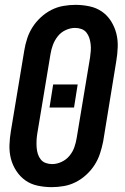

<svg xmlns="http://www.w3.org/2000/svg" viewBox="-20 -763 515 791"><path d="M193 8Q164 8 135.5 2Q107 -4 85 -19.5Q63 -35 47.5 -58.5Q32 -82 25 -109Q18 -136 19 -165.5Q20 -195 25 -224L80 -555Q84 -580 92 -604.5Q100 -629 114 -651Q128 -673 148 -691.5Q168 -710 191.5 -722Q215 -734 240.5 -738.5Q266 -743 291 -743Q320 -743 348.5 -737Q377 -731 399.5 -715.5Q422 -700 437 -676.5Q452 -653 459 -626Q466 -599 465 -569.5Q464 -540 459 -511L405 -180Q400 -155 392 -130.5Q384 -106 370 -84Q356 -62 336 -43.5Q316 -25 292.5 -13Q269 -1 243.5 3.5Q218 8 193 8ZM195 -87Q214 -87 233.5 -96Q253 -105 266.5 -121.5Q280 -138 286.5 -157Q293 -176 296 -195L351 -526Q353 -540 354 -553.5Q355 -567 353.5 -580.5Q352 -594 348 -606.5Q344 -619 336 -629Q328 -639 315.5 -643.5Q303 -648 289 -648Q270 -648 250.5 -639Q231 -630 218 -613.5Q205 -597 198 -578Q191 -559 188 -540L133 -209Q131 -195 130.5 -181.5Q130 -168 131 -154.5Q132 -141 136 -128.5Q140 -116 148 -106Q156 -96 168.5 -91.5Q181 -87 195 -87ZM184 -320 199 -415H300L285 -320Z"/></svg>

Font: Iosevka QP
Style: Bold Italic
Weight: 700
Italic angle: -9°
Designer: Belleve Invis
Foundry: Belleve Invis
Version: Version 20.0.0; ttfautohint (v1.8.4)